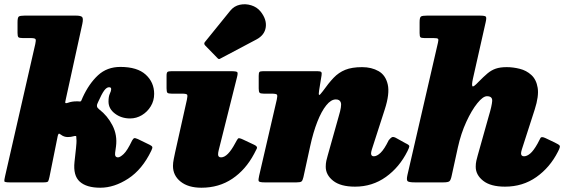

<svg xmlns="http://www.w3.org/2000/svg" viewBox="-43 -853 2651 898"><path d="M664.5 -148Q622.5 -60.5 557 -17.8Q491.5 25 426 25Q361.5 25 330 -3.5Q298.5 -32 305.5 -96L312.5 -160Q313.5 -171.5 314.5 -183.5Q315.5 -195.5 314 -207Q315 -215.5 311.8 -216.8Q308.5 -218 300 -215.5Q289 -212 274 -212Q256 -212 242 -223Q234 -229.5 231.5 -227.2Q229 -225 227 -217L188.5 -26Q185 -10 182.2 -5Q179.5 0 160 0H3Q-22 0 -22.8 -5.2Q-23.5 -10.5 -19 -30L122 -647Q126 -664.5 123.2 -669.8Q120.5 -675 98.5 -675H63Q47 -675 43 -679.2Q39 -683.5 39 -699V-749Q39 -771 44.8 -775.5Q50.5 -780 72 -780H311.5Q334.5 -780 341 -773.5Q347.5 -767 342 -741L265 -390Q263 -382.5 262 -375Q261 -367.5 275.5 -372.5Q293 -379 315.5 -379Q318.5 -379 321.5 -379Q324.5 -379 327.5 -378.5Q334.5 -378 336 -380Q337.5 -382 339.5 -387.5Q340.5 -390 341.5 -392.2Q342.5 -394.5 343.5 -397Q373 -461.5 415.2 -500.8Q457.5 -540 520 -540Q599 -540 638.5 -504Q678 -468 678 -414Q678 -382 662.2 -356Q646.5 -330 620.8 -314.5Q595 -299 565.5 -299Q524.5 -299 494.5 -321.8Q464.5 -344.5 464.5 -378Q464.5 -402 470.8 -415Q477 -428 477 -436Q477 -442 473.8 -443.5Q470.5 -445 467 -445Q456 -445 444.5 -429.8Q433 -414.5 415.5 -375Q415 -373 414 -371.2Q413 -369.5 412 -367Q409.5 -361 410.8 -354.8Q412 -348.5 421.5 -341Q459.5 -312 483 -266.5Q506.5 -221 499.5 -168L495.5 -139Q492.5 -117 509 -117Q518.5 -117 535.2 -132.5Q552 -148 575 -196Q580.5 -205.5 585 -206.8Q589.5 -208 602 -202.5L657.5 -175.5Q667.5 -170.5 669.2 -165.8Q671 -161 664.5 -148Z M1065 -490 980 -151Q977 -139 977 -131Q977 -117 991 -117Q1022 -117 1057.5 -184Q1066.5 -201 1070.5 -205.2Q1074.5 -209.5 1093.5 -200.5L1145.5 -176Q1163 -168 1158.2 -158.2Q1153.5 -148.5 1145.5 -133.5Q1106 -59 1043.5 -17Q981 25 899 25Q837.5 25 801.8 -3.5Q766 -32 766 -77Q766 -91.5 769.8 -110Q773.5 -128.5 776 -140L831 -386Q835 -404.5 832.5 -409.8Q830 -415 807.5 -415H759.5Q744 -415 740 -419.2Q736 -423.5 736 -440V-499Q736 -513.5 740.8 -516.8Q745.5 -520 759.5 -520H1038.5Q1063.5 -520 1067 -515.2Q1070.5 -510.5 1065 -490ZM1175 -800Q1205 -763 1200 -726Q1195 -689 1156.5 -668.5L988.5 -579.5Q983 -576 980 -577Q977 -578 973 -582.5L916.5 -640.5Q908 -649.5 917 -658.5L1034 -803Q1052 -825 1078.8 -830.8Q1105.5 -836.5 1132 -828.2Q1158.5 -820 1175 -800Z M1187 -520H1442.5Q1455.5 -520 1459.2 -516.2Q1463 -512.5 1461 -501L1449.5 -430Q1446.5 -411 1449.5 -409Q1452.5 -407 1466.5 -426Q1493.5 -464 1517.2 -489Q1541 -514 1572 -526.5Q1603 -539 1650.5 -539Q1695 -539 1727.8 -520.2Q1760.5 -501.5 1770.5 -458.2Q1780.5 -415 1756.5 -341L1696.5 -155Q1692.5 -142 1692.5 -136Q1692.5 -122 1705.5 -122Q1720 -122 1737.2 -138.5Q1754.5 -155 1775 -197Q1783 -207 1789.2 -210.8Q1795.5 -214.5 1807 -209L1854 -183Q1871.5 -175 1871.5 -169.2Q1871.5 -163.5 1863 -146.5Q1825.5 -71 1762 -25.5Q1698.5 20 1617.5 20Q1550 20 1515.2 -7.5Q1480.5 -35 1480.5 -73Q1480.5 -87.5 1483.2 -100.8Q1486 -114 1489.5 -125L1541.5 -310Q1556 -358 1551.2 -373Q1546.5 -388 1528 -388Q1505 -388 1482.8 -360.2Q1460.5 -332.5 1441.2 -283.5Q1422 -234.5 1408 -170.5L1376 -24Q1372.5 -8.5 1367 -4.2Q1361.5 0 1344 0H1195Q1169.5 0 1167 -6Q1164.5 -12 1169 -31L1251.5 -387Q1255.5 -405 1252.5 -410Q1249.5 -415 1226 -415H1190.5Q1175 -415 1171 -419.5Q1167 -424 1167 -439V-498Q1167 -512 1170.2 -516Q1173.5 -520 1187 -520Z M2566.5 -143.5Q2529 -69.5 2465.5 -24.8Q2402 20 2319 20Q2251.5 20 2216.8 -7.5Q2182 -35 2182 -73Q2182 -87.5 2184.8 -100.8Q2187.5 -114 2191 -125L2243 -310Q2257.5 -358 2259 -380.5Q2260.5 -403 2234.5 -403Q2216 -403 2189.5 -370.2Q2163 -337.5 2138 -283.2Q2113 -229 2098.5 -163.5L2069.5 -31Q2065.5 -11.5 2059.5 -5.8Q2053.5 0 2030 0H1898Q1869 0 1863.2 -5.8Q1857.5 -11.5 1862.5 -34L2005.5 -654Q2009 -668 2005.5 -671.5Q2002 -675 1984 -675H1942Q1927.5 -675 1923.5 -678.8Q1919.5 -682.5 1919.5 -698V-749Q1919.5 -771.5 1926 -775.8Q1932.5 -780 1954 -780H2200Q2225 -780 2229.2 -775.2Q2233.5 -770.5 2228.5 -749L2168.5 -483Q2162.5 -454.5 2166.8 -449.5Q2171 -444.5 2194.5 -469.5Q2219 -494.5 2237.2 -509.8Q2255.5 -525 2276 -532Q2296.5 -539 2327 -539Q2356.5 -539 2387.8 -531.2Q2419 -523.5 2442.2 -502.2Q2465.5 -481 2471.8 -442.2Q2478 -403.5 2458 -341L2398 -155Q2394 -142 2394 -136Q2394 -122 2408 -122Q2421.5 -122 2437 -135Q2452.5 -148 2471 -181Q2480 -197 2484.5 -206.8Q2489 -216.5 2509.5 -206.5L2550.5 -187Q2572 -177 2575 -171.2Q2578 -165.5 2566.5 -143.5Z"/></svg>

Font: Besley* Fatface
Style: Italic
Weight: 900
Italic angle: -13°
Designer: Owen Earl
Foundry: indestructible type*
Version: Version 3.000; ttfautohint (v1.8.3)